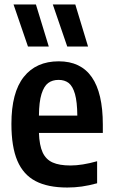

<svg xmlns="http://www.w3.org/2000/svg" viewBox="-20 -828 505 858"><path d="M439.5 -234H154Q156 -178.5 170.5 -147Q185 -115.5 215 -102Q245 -88.5 295 -88.5Q346.5 -88.5 414 -107.5V-9Q377.5 1 345.8 5.5Q314 10 280.5 10Q193.5 10 138.8 -18.8Q84 -47.5 57.5 -109.8Q31 -172 31 -274.5Q31 -414.5 86.2 -484.2Q141.5 -554 242.5 -554Q439.5 -554 439.5 -271ZM154 -311.5H325.5Q325 -373 315 -408Q305 -443 287 -457Q269 -471 242 -471Q214 -471 195.2 -457Q176.5 -443 165.5 -408Q154.5 -373 154 -311.5ZM105 -620 40.5 -808H140.5L198 -620ZM280.5 -620 216 -808H316.5L373.5 -620Z"/></svg>

Font: Encode Sans Condensed SemiBold
Style: Regular
Weight: 600
Width: 3
Designer: Multiple Designers
Foundry: Impallari Type
Version: Version 2.000